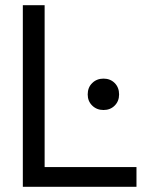

<svg xmlns="http://www.w3.org/2000/svg" viewBox="-20 -720 562 740"><path d="M68 0V-700H152V-76H506V0ZM318 -356Q318 -383 335.5 -400Q353 -417 379 -417Q405 -417 422 -400Q439 -383 439 -356Q439 -330 422 -313Q405 -296 379 -296Q353 -296 335.5 -313Q318 -330 318 -356Z"/></svg>

Font: Space Grotesk Frontify
Style: Regular
Weight: 400
Designer: Florian Karsten
Version: Version 2.000